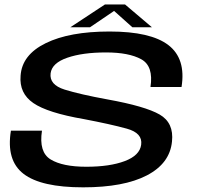

<svg xmlns="http://www.w3.org/2000/svg" viewBox="-20 -820 867 844"><path d="M345.5 3.5Q524.5 3.5 625.5 -49Q726.5 -101.5 736 -197.5Q745 -280 681.8 -316.5Q618.5 -353 452.5 -383Q332 -405 264 -426.2Q196 -447.5 202.5 -498Q208.5 -543 275.8 -566.2Q343 -589.5 446 -589.5Q546.5 -589.5 601 -559.5Q655.5 -529.5 641.5 -437.5H778Q798 -562 720.2 -621.8Q642.5 -681.5 461.5 -681.5Q285.5 -681.5 181 -630.2Q76.5 -579 70.5 -487Q64 -410 126.5 -367Q189 -324 348.5 -296.5Q466.5 -274 537.2 -254.5Q608 -235 600.5 -183.5Q594 -136.5 528.2 -111.8Q462.5 -87 359.5 -87Q255.5 -87 202.8 -119Q150 -151 164.5 -245.5H28Q6.5 -115 83.5 -55.8Q160.5 3.5 345.5 3.5ZM289 -700H375.5L481.5 -772L562 -700H648L529.5 -800.5H441.5Z"/></svg>

Font: Anybody Expanded Medium
Style: Italic
Weight: 500
Width: 7
Italic angle: -10°
Version: Version 1.113;gftools[0.9.25]